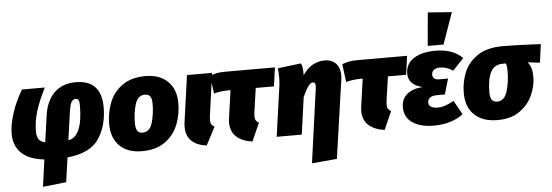

<svg xmlns="http://www.w3.org/2000/svg" viewBox="-61 -1053 4254 1479"><g transform="rotate(-5 2066.0 -313.0)"><path d="M735 -343Q735 -199 667.5 -99.5Q600 0 424 18L397 207L216 227L245 18Q127 5 69 -51.5Q11 -108 11 -200Q11 -270 40 -359.5Q69 -449 120 -534H297Q245 -432 222 -355Q199 -278 199 -202Q199 -163 214 -141.5Q229 -120 263 -113L292 -318Q307 -429 370 -491.5Q433 -554 537 -554Q735 -554 735 -343ZM472 -325 442 -113Q554 -131 554 -375Q554 -404 547 -415Q540 -426 525 -426Q504 -426 492.5 -405.5Q481 -385 472 -325Z M766 -211Q766 -298 796.5 -376Q827 -454 896.5 -504Q966 -554 1076 -554Q1186 -554 1248.5 -492.5Q1311 -431 1311 -325Q1311 -238 1280.5 -160Q1250 -82 1180.5 -31Q1111 20 1000 20Q890 20 828 -41Q766 -102 766 -211ZM1113 -338Q1113 -377 1100 -394.5Q1087 -412 1060 -412Q1004 -412 984 -345.5Q964 -279 964 -201Q964 -159 976.5 -140.5Q989 -122 1016 -122Q1073 -122 1093 -190.5Q1113 -259 1113 -338Z M1544 -201Q1542 -179 1542 -173Q1542 -153 1549 -141Q1556 -129 1573 -120L1500 20Q1343 -2 1343 -138Q1343 -156 1346 -177L1396 -534H1590Z M1888 -201Q1886 -179 1886 -173Q1886 -153 1893 -141Q1900 -129 1916 -120L1854 20Q1776 9 1731.5 -30.5Q1687 -70 1687 -142Q1687 -159 1690 -177L1720 -389H1713Q1641 -389 1591 -374L1573 -513Q1600 -524 1627 -529Q1654 -534 1692 -534H2076L2056 -389H1915Z M2375 -342Q2377 -360 2377 -364Q2377 -380 2372 -386.5Q2367 -393 2356 -393Q2340 -393 2322.5 -370Q2305 -347 2277 -288L2237 0H2043L2099 -398Q2102 -425 2102 -454Q2102 -497 2097 -525L2279 -547Q2287 -528 2289.5 -509.5Q2292 -491 2291 -454Q2328 -509 2372 -531.5Q2416 -554 2460 -554Q2516 -554 2548 -521Q2580 -488 2580 -428Q2580 -411 2577 -393L2490 210L2296 227Z M2910 -201Q2908 -179 2908 -173Q2908 -153 2915 -141Q2922 -129 2938 -120L2876 20Q2798 9 2753.5 -30.5Q2709 -70 2709 -142Q2709 -159 2712 -177L2742 -389H2735Q2663 -389 2613 -374L2595 -513Q2622 -524 2649 -529Q2676 -534 2714 -534H3098L3078 -389H2937Z M3031 -142Q3031 -205 3075 -242Q3119 -279 3197 -284Q3143 -296 3115 -324.5Q3087 -353 3087 -397Q3087 -472 3149.5 -513Q3212 -554 3318 -554Q3453 -554 3528 -479L3442 -389Q3394 -422 3341 -422Q3313 -422 3295.5 -409Q3278 -396 3278 -372Q3278 -355 3290 -343.5Q3302 -332 3327 -332H3397L3362 -212H3304Q3229 -212 3229 -160Q3229 -140 3247 -128Q3265 -116 3301 -116Q3328 -116 3356 -125.5Q3384 -135 3424 -157L3484 -49Q3444 -16 3384.5 2Q3325 20 3257 20Q3155 20 3093 -21.5Q3031 -63 3031 -142ZM3471 -839 3385 -596H3263L3286 -853Z M3508 -211Q3508 -293 3538 -368Q3568 -443 3642 -493.5Q3716 -544 3839 -544Q3921 -544 4095 -536L4132 -534L4113 -392L4019 -403Q4036 -383 4044.5 -355.5Q4053 -328 4053 -289Q4053 -221 4022.5 -150Q3992 -79 3924 -29.5Q3856 20 3750 20Q3637 20 3572.5 -40Q3508 -100 3508 -211ZM3859 -346Q3859 -390 3851 -409H3828Q3764 -410 3734.5 -357Q3705 -304 3705 -199Q3705 -158 3718.5 -140Q3732 -122 3759 -122Q3816 -122 3837.5 -194.5Q3859 -267 3859 -346Z"/></g></svg>

Font: FiraGO Heavy
Style: Italic
Weight: 900
Italic angle: -8°
Designer: bBox Type GmbH
Foundry: bBox Type GmbH
Version: Version 1.001